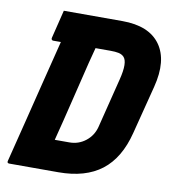

<svg xmlns="http://www.w3.org/2000/svg" viewBox="-79 -770 759 840"><g transform="rotate(10 300.0 -350.0)"><path d="M529 -226Q500 -111 428 -55.5Q356 0 236 0H18Q7 0 10 -11Q32 -98 55.5 -192.5Q79 -287 102.5 -381.5Q126 -476 148 -563H114Q109 -563 107 -566.5Q105 -570 106 -574Q114 -607 121.5 -637Q129 -667 137 -700H397Q516 -700 565.5 -631Q615 -562 584 -441ZM196 -137H261Q302 -137 333.5 -162Q365 -187 375 -227L430 -447Q450 -526 428 -548Q419 -557 404.5 -560Q390 -563 369 -563H302Q297 -546 293 -528.5Q289 -511 284 -494Q262 -405 240.5 -315.5Q219 -226 196 -137Z"/></g></svg>

Font: Recursive Mn Lnr St XBd
Style: Italic
Weight: 800
Italic angle: -15°
Monospace: yes
Version: Version 1.079;hotconv 1.0.112;makeotfexe 2.5.65598; ttfautoh